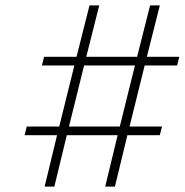

<svg xmlns="http://www.w3.org/2000/svg" viewBox="-20 -690 683 710"><path d="M191 -190H71L79 -222H199L255 -448H135L143 -480H263L311 -670H347L299 -480H487L535 -670H571L523 -480H643L635 -448H515L459 -222H579L571 -190H451L405 0H369L415 -190H227L181 0H145ZM423 -222 479 -448H291L235 -222Z"/></svg>

Font: Cairo ExtraLight
Style: Italic
Weight: 275
Italic angle: -13°
Designer: Mohamed Gaber, Accademia di Belle Arti di Urbino and others
Foundry: Kief Type Foundry, Accademia di Belle Arti di Urbino and others
Version: Version 3.011